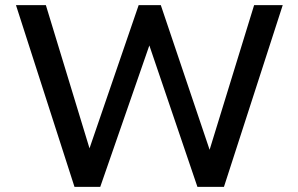

<svg xmlns="http://www.w3.org/2000/svg" viewBox="-20 -725 1158 745"><path d="M269 0 42 -705H158L332 -134H322L518 -705H604L797 -133H790L966 -705H1077L849 0H746L558 -553H561L369 0Z"/></svg>

Font: Nunito Sans 8pt SemiBold
Style: Regular
Weight: 600
Version: Version 3.101;gftools[0.9.27]